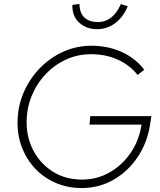

<svg xmlns="http://www.w3.org/2000/svg" viewBox="-20 -943 813 974"><path d="M394 11Q325 11 265.5 -14Q206 -39 162 -84Q118 -129 93.5 -189.5Q69 -250 69 -320Q69 -401 99 -471.5Q129 -542 181 -596Q233 -650 300.5 -680.5Q368 -711 444 -711Q527 -711 597 -679.5Q667 -648 712 -589L678 -563Q638 -613 577.5 -640.5Q517 -668 441 -668Q373 -668 314 -640.5Q255 -613 210 -565Q165 -517 140 -454.5Q115 -392 115 -322Q115 -244 150 -178Q185 -112 248.5 -72Q312 -32 397 -32Q472 -32 536 -68.5Q600 -105 643 -168Q686 -231 698 -311H434L438 -354H748L741 -309Q727 -219 678.5 -146.5Q630 -74 556.5 -31.5Q483 11 394 11ZM472 -795Q419 -795 382.5 -827.5Q346 -860 347 -918L383 -923Q384 -875 409.5 -853Q435 -831 475 -831Q553 -831 593 -922L628 -911Q606 -858 565.5 -826.5Q525 -795 472 -795Z"/></svg>

Font: Red Hat Display VF
Style: Italic
Weight: 300
Italic angle: -12°
Designer: Pentagram, MCKL
Foundry: Pentagram, MCKL
Version: Version 1.023